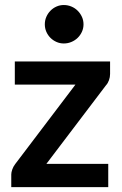

<svg xmlns="http://www.w3.org/2000/svg" viewBox="-20 -764 500 784"><path d="M429.5 -462Q429.5 -449 425 -436.5Q420.5 -424 413 -416L169.5 -95H422V0H26V-51.5Q26 -60 30 -71.8Q34 -83.5 42 -94L288 -418.5H40.5V-513H429.5ZM321 -664.5Q321 -648.5 314.5 -634.2Q308 -620 297.2 -609.5Q286.5 -599 271.8 -592.8Q257 -586.5 240.5 -586.5Q224.5 -586.5 210.5 -592.8Q196.5 -599 186 -609.5Q175.5 -620 169.2 -634.2Q163 -648.5 163 -664.5Q163 -681 169.2 -695.2Q175.5 -709.5 186 -720.2Q196.5 -731 210.5 -737.2Q224.5 -743.5 240.5 -743.5Q257 -743.5 271.8 -737.2Q286.5 -731 297.2 -720.2Q308 -709.5 314.5 -695.2Q321 -681 321 -664.5Z"/></svg>

Font: Lato 2
Style: Bold
Weight: 700
Designer: Lukasz Dziedzic with Adam Twardoch and Botio Nikoltchev
Foundry: tyPoland Lukasz Dziedzic
Version: Version 2.015; 2015-08-06; http://www.latofonts.com/